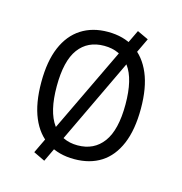

<svg xmlns="http://www.w3.org/2000/svg" viewBox="-91 -618 705 745"><g transform="rotate(15 262.0 -246.0)"><path d="M262 8Q200 8 155 -20.5Q110 -49 86 -106Q62 -163 62 -248Q62 -332 86 -388.5Q110 -445 155 -474Q200 -503 262 -503Q325 -503 369.5 -474Q414 -445 438 -388.5Q462 -332 462 -248Q462 -163 438 -106Q414 -49 369.5 -20.5Q325 8 262 8ZM261 -47Q327 -47 363.5 -96.5Q400 -146 400 -248Q400 -350 364 -398.5Q328 -447 262 -447Q196 -447 160 -398.5Q124 -350 124 -248Q124 -146 160 -96.5Q196 -47 261 -47ZM152 44 106 22 373 -536 418 -515Z"/></g></svg>

Font: Nunito Sans 7pt Condensed Light
Style: Regular
Weight: 300
Width: 3
Designer: Vernon Adams
Foundry: Vernon Adams
Version: Version 3.101;gftools[0.9.27]